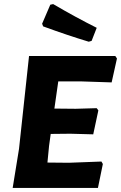

<svg xmlns="http://www.w3.org/2000/svg" viewBox="-20 -919 592 939"><path d="M240 -899Q351 -834 453 -783L428 -719L414 -715Q311 -746 191 -790L186 -803L226 -896ZM476 -129 483 -117 459 0H42L73 -191L122 -645H544L552 -633L526 -516L374 -521H265L246 -388L350 -387L453 -390L461 -379L436 -262L324 -265L228 -264L220 -206L212 -124L317 -123Z"/></svg>

Font: Alegreya Sans SC ExtraBold
Style: Italic
Weight: 800
Italic angle: -7°
Designer: Juan Pablo del Peral
Foundry: Huerta Tipografica
Version: Version 2.007